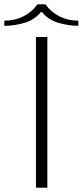

<svg xmlns="http://www.w3.org/2000/svg" viewBox="-97 -872 384 892"><path d="M70 -700H123V0H70ZM77 -852H114Q140 -816 179 -796Q218 -776 267 -776V-752Q221 -752 174 -766Q127 -780 98 -816H93Q64 -780 17 -766Q-30 -752 -77 -752V-776Q-27 -776 12.5 -796.5Q52 -817 77 -852Z"/></svg>

Font: Phudu Light Light
Style: Regular
Weight: 300
Version: Version 1.005;gftools[0.9.23]